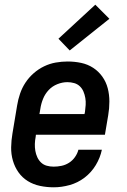

<svg xmlns="http://www.w3.org/2000/svg" viewBox="-20 -790 540 818"><path d="M209 8Q179 8 150.5 2Q122 -4 98.5 -18.5Q75 -33 59 -55.5Q43 -78 35 -105.5Q27 -133 27.5 -162.5Q28 -192 33 -221L53 -341Q57 -366 65.5 -391Q74 -416 88.5 -438Q103 -460 123.5 -478Q144 -496 168 -507.5Q192 -519 217.5 -523.5Q243 -528 268 -528Q298 -528 326 -522Q354 -516 377 -501Q400 -486 416 -463.5Q432 -441 439 -414Q446 -387 446 -357.5Q446 -328 441 -299L427 -216H133L132 -207Q129 -192 128.5 -177Q128 -162 130.5 -147.5Q133 -133 139 -120Q145 -107 155 -97.5Q165 -88 179 -84Q193 -80 209 -80Q225 -80 242 -83.5Q259 -87 274 -96.5Q289 -106 299.5 -121Q310 -136 314 -152H414Q407 -118 388 -86.5Q369 -55 340 -33Q311 -11 276.5 -1.5Q242 8 209 8ZM148 -304H340L342 -313Q344 -328 345 -343Q346 -358 343.5 -372.5Q341 -387 335.5 -400Q330 -413 320 -422.5Q310 -432 296 -436Q282 -440 267 -440Q246 -440 224.5 -431.5Q203 -423 187.5 -406.5Q172 -390 163.5 -369Q155 -348 152 -327ZM277 -575 229 -625 386 -770 446 -710Z"/></svg>

Font: Iosevka SS04 Semibold Oblique
Style: Regular
Weight: 600
Italic angle: -9°
Monospace: yes
Designer: Belleve Invis
Foundry: Belleve Invis
Version: Version 19.0.0; ttfautohint (v1.8.4)